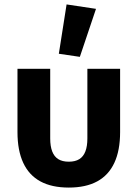

<svg xmlns="http://www.w3.org/2000/svg" viewBox="-20 -836 622 868"><path d="M207 -525V-210Q207 -175 216 -151.5Q225 -128 243.5 -116.5Q262 -105 291 -105Q320 -105 338.5 -116.5Q357 -128 366 -151.5Q375 -175 375 -210V-525H523V-239Q523 -156 497 -100Q471 -44 419.5 -16Q368 12 291 12Q214 12 162.5 -16Q111 -44 85 -100Q59 -156 59 -239V-525ZM414 -796 341 -579 246 -593 281 -816Z"/></svg>

Font: IBM Plex Sans
Style: Regular
Weight: 400
Designer: Mike Abbink, Paul van der Laan, Pieter van Rosmalen
Foundry: Bold Monday
Version: Version 3.201